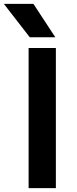

<svg xmlns="http://www.w3.org/2000/svg" viewBox="-57 -980 403 1000"><path d="M92 -730H234V0H92ZM-37 -960H117L231 -786H98Z"/></svg>

Font: Sora-SIA SemiBold
Style: Regular
Weight: 600
Designer: Jonathan Barnbrook, Julián Moncada
Foundry: Barnbrook Fonts
Version: Version 2.000